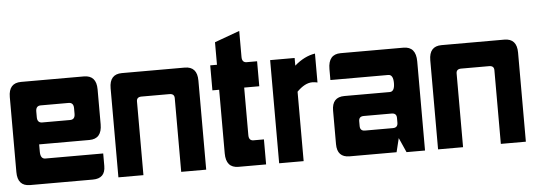

<svg xmlns="http://www.w3.org/2000/svg" viewBox="-40 -611 2034 717"><g transform="rotate(-5 977.0 -252.5)"><path d="M0 -334Q0 -386.7 46.9 -386.7H282.2Q329.1 -386.7 329.1 -334V-203.1Q329.1 -148.4 282.2 -148.4H93.8V-121.1Q93.8 -93.8 112.3 -93.8H329.1V-46.9Q329.1 0 282.2 0H46.9Q0 0 0 -52.7ZM216.8 -293H112.3Q93.8 -293 93.8 -271.5V-250.5Q93.8 -229 112.3 -229H216.8Q235.4 -229 235.4 -250.5V-271.5Q235.4 -293 216.8 -293Z M471.7 0H377.9V-334Q377.9 -386.7 424.8 -386.7H660.2Q707 -386.7 707 -334V0H613.3V-276.4Q613.3 -293 594.7 -293H490.2Q471.7 -293 471.7 -276.4Z M781.2 -293H755.9V-386.7H781.2V-471.2L875 -505.4V-407.7Q875 -386.7 892.6 -386.7H931.6V-293H875V-114.7Q875 -93.8 892.6 -93.8H931.6V0H828.1Q781.2 0 781.2 -54.7Z M1072.3 -260.3V0H980.5V-386.7H1072.3V-357.9Q1108.9 -390.1 1149.4 -396.5V-288.1Q1139.2 -290.5 1129.9 -290.5Q1102.1 -290.5 1072.3 -260.3Z M1527.3 0H1458L1433.6 -54.7L1420.9 -2.9H1245.1Q1198.2 -2.9 1198.2 -52.7V-178.2Q1198.2 -229 1245.1 -229H1415Q1433.6 -229 1433.6 -261.2Q1433.6 -293 1415 -293H1198.2V-334Q1198.2 -389.6 1245.1 -389.6H1480.5Q1527.3 -389.6 1527.3 -334ZM1310.5 -93.8H1415Q1433.6 -93.8 1433.6 -112.3V-130.4Q1433.6 -148.4 1415 -148.4H1310.5Q1292 -148.4 1292 -130.4V-112.3Q1292 -93.8 1310.5 -93.8Z M1669.9 0H1576.2V-334Q1576.2 -386.7 1623 -386.7H1858.4Q1905.3 -386.7 1905.3 -334V0H1811.5V-276.4Q1811.5 -293 1793 -293H1688.5Q1669.9 -293 1669.9 -276.4Z"/></g></svg>

Font: Aswaq
Style: Regular
Weight: 400
Designer: Husham Jawad
Version: Version 1.000;November 3, 2021;FontCreator 14.0.0.2814 32-bi